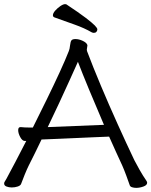

<svg xmlns="http://www.w3.org/2000/svg" viewBox="-21 -900 732 929"><path d="M450 -758Q450 -751 445.5 -746Q441 -741 433 -741Q428 -741 422 -744Q388 -764 340 -781Q292 -798 242 -816Q235 -819 235 -826Q235 -836 246 -848.5Q257 -861 271 -870.5Q285 -880 294 -880Q298 -880 300 -879Q362 -838 394 -813.5Q426 -789 438 -776.5Q450 -764 450 -758ZM99 -218Q87 -218 77 -236.5Q67 -255 67 -270Q67 -285 78 -285H80Q89 -284 98 -283.5Q107 -283 119 -283H138Q172 -351 206 -420.5Q240 -490 268 -551Q296 -612 312 -653Q316 -662 318 -680.5Q320 -699 325 -705Q330 -711 344 -711Q361 -711 379 -702.5Q397 -694 401 -684Q401 -683 401.5 -682Q402 -681 402 -680Q402 -676 400.5 -670.5Q399 -665 399 -660Q399 -655 400 -653Q429 -576 467.5 -484.5Q506 -393 548 -300Q590 -207 629 -125Q637 -109 654 -79Q671 -49 687 -26Q689 -23 690 -20.5Q691 -18 691 -16Q691 -4 673 2.5Q655 9 638 9Q627 9 618 6Q609 3 607 -3Q601 -21 590 -50.5Q579 -80 571 -98Q556 -130 540 -165.5Q524 -201 507 -239Q507 -239 483.5 -238Q460 -237 423 -235.5Q386 -234 344.5 -232Q303 -230 265.5 -228.5Q228 -227 204.5 -226Q181 -225 180 -225Q164 -191 148 -159Q132 -127 118 -99Q110 -83 98.5 -55Q87 -27 81 -10Q78 -2 64.5 2.5Q51 7 36 7Q22 7 10.5 2.5Q-1 -2 -1 -12Q-1 -18 3 -23Q7 -29 11 -36.5Q15 -44 24.5 -62Q34 -80 53.5 -116.5Q73 -153 106 -218ZM482 -296Q445 -382 411 -464Q377 -546 356 -601Q339 -563 315.5 -511Q292 -459 265 -401Q238 -343 210 -285Z"/></svg>

Font: QiushuiShotai
Style: Regular
Weight: 600
Designer: Fontworks Inc.
Foundry: Fontworks Inc.
Version: Version 1.250